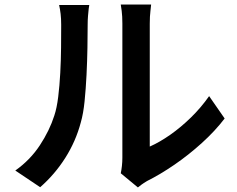

<svg xmlns="http://www.w3.org/2000/svg" viewBox="-20 -781 1040 841"><path d="M509 -22Q512 -36 514 -54Q516 -72 516 -90Q516 -101 516 -134.5Q516 -168 516 -215.5Q516 -263 516 -319Q516 -375 516 -431.5Q516 -488 516 -537.5Q516 -587 516 -624.5Q516 -662 516 -678Q516 -710 513 -733.5Q510 -757 509 -761H642Q642 -757 639 -733.5Q636 -710 636 -677Q636 -661 636 -627Q636 -593 636 -547.5Q636 -502 636 -450.5Q636 -399 636 -349Q636 -299 636 -255.5Q636 -212 636 -181.5Q636 -151 636 -139Q679 -158 725.5 -190.5Q772 -223 816.5 -266.5Q861 -310 896 -360L964 -262Q922 -207 864 -154.5Q806 -102 744 -59.5Q682 -17 624 12Q609 21 599.5 28Q590 35 584 40ZM47 -34Q112 -80 154.5 -144.5Q197 -209 218 -275Q229 -308 235 -357Q241 -406 244 -462Q247 -518 247.5 -573Q248 -628 248 -672Q248 -700 245.5 -720.5Q243 -741 239 -759H371Q370 -756 368.5 -742.5Q367 -729 365.5 -711Q364 -693 364 -674Q364 -630 363 -572Q362 -514 359 -453Q356 -392 350.5 -337.5Q345 -283 334 -245Q312 -162 266 -89.5Q220 -17 156 39Z"/></svg>

Font: Noto Sans HK SemiBold
Style: Regular
Weight: 600
Version: Version 2.004-H2;hotconv 1.0.118;makeotfexe 2.5.65603